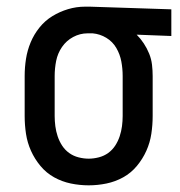

<svg xmlns="http://www.w3.org/2000/svg" viewBox="-20 -548 540 576"><path d="M246 8Q219 8 192.5 2.5Q166 -3 142.5 -16Q119 -29 101.5 -50Q84 -71 73 -95.5Q62 -120 58 -146.5Q54 -173 54 -200V-320Q54 -346 58 -371.5Q62 -397 72 -421Q82 -445 98.5 -465.5Q115 -486 137 -499.5Q159 -513 184 -520.5Q209 -528 235 -528H250L494 -520V-440L390 -444Q402 -432 411.5 -417.5Q421 -403 427.5 -387Q434 -371 436 -354Q438 -337 438 -320V-200Q438 -173 434 -146.5Q430 -120 419 -95.5Q408 -71 390.5 -50Q373 -29 349.5 -16Q326 -3 299.5 2.5Q273 8 246 8ZM246 -72Q261 -72 276.5 -76Q292 -80 304.5 -89Q317 -98 325.5 -111Q334 -124 339 -139Q344 -154 346 -169.5Q348 -185 348 -200V-320Q348 -342 344 -363.5Q340 -385 329 -404Q318 -423 299 -434.5Q280 -446 258 -448H243Q220 -448 199.5 -437Q179 -426 166 -407Q153 -388 148.5 -365.5Q144 -343 144 -320V-200Q144 -185 146 -169.5Q148 -154 153 -139Q158 -124 166.5 -111Q175 -98 187.5 -89Q200 -80 215.5 -76Q231 -72 246 -72Z"/></svg>

Font: Iosevka Fixed Medium
Style: Regular
Weight: 500
Monospace: yes
Designer: Belleve Invis
Foundry: Belleve Invis
Version: Version 32.3.0